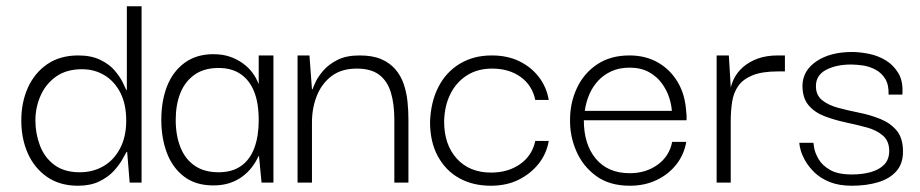

<svg xmlns="http://www.w3.org/2000/svg" viewBox="-20 -583 2936 613"><path d="M229 10Q171 10 130.5 -18Q90 -46 69 -93Q48 -140 48 -198Q48 -257 69.5 -304Q91 -351 131.5 -378.5Q172 -406 230 -406Q271 -406 300 -392Q329 -378 346 -358Q363 -338 371.5 -320.5Q380 -303 383 -296H385V-563H432V0H394L386 -98H384Q381 -93 371.5 -75.5Q362 -58 344 -38Q326 -18 297.5 -4Q269 10 229 10ZM235 -33Q276 -33 309.5 -52Q343 -71 363 -108.5Q383 -146 383 -198Q383 -250 364.5 -286.5Q346 -323 314 -342.5Q282 -362 242 -362Q192 -362 159 -338.5Q126 -315 109.5 -277.5Q93 -240 93 -198Q93 -157 107.5 -118.5Q122 -80 153.5 -56.5Q185 -33 235 -33Z M661 9Q605 9 568 -19Q531 -47 513 -94.5Q495 -142 495 -200Q495 -261 513.5 -308Q532 -355 569.5 -382.5Q607 -410 661 -410Q691 -410 714 -402Q737 -394 755 -381Q773 -368 785.5 -351.5Q798 -335 805 -316H806V-406H853V0H815L807 -84H805Q797 -66 784.5 -49.5Q772 -33 754 -19.5Q736 -6 713 1.5Q690 9 661 9ZM678 -33Q721 -33 749.5 -53Q778 -73 792 -110.5Q806 -148 806 -199Q806 -255 791 -291.5Q776 -328 747.5 -347Q719 -366 678 -366Q631 -366 600.5 -344Q570 -322 555.5 -285Q541 -248 541 -200Q541 -151 556 -113Q571 -75 601.5 -54Q632 -33 678 -33Z M930 0V-406H968L976 -298H978Q980 -305 988 -322Q996 -339 1013 -358.5Q1030 -378 1058 -392Q1086 -406 1128 -406Q1170 -406 1197.5 -394Q1225 -382 1242.5 -361.5Q1260 -341 1269 -314.5Q1278 -288 1281 -259Q1284 -230 1284 -201V0H1239V-201Q1239 -251 1228 -287.5Q1217 -324 1191 -344Q1165 -364 1119 -364Q1070 -364 1038.5 -340Q1007 -316 991.5 -277Q976 -238 976 -192V0Z M1547 10Q1490 10 1446.5 -14Q1403 -38 1378 -84Q1353 -130 1353 -193Q1355 -257 1379.5 -305Q1404 -353 1448 -379.5Q1492 -406 1550 -406Q1600 -406 1638 -387.5Q1676 -369 1700.5 -337Q1725 -305 1732 -264H1689Q1679 -311 1642 -337.5Q1605 -364 1551 -364Q1505 -364 1471 -342.5Q1437 -321 1418 -283Q1399 -245 1398 -195Q1398 -121 1438.5 -76.5Q1479 -32 1548 -32Q1602 -32 1640.5 -59Q1679 -86 1689 -133H1732Q1725 -92 1699.5 -60Q1674 -28 1635.5 -9Q1597 10 1547 10Z M1991 10Q1926 10 1883.5 -21Q1841 -52 1820 -100.5Q1799 -149 1800 -201Q1800 -255 1822 -302Q1844 -349 1886.5 -377.5Q1929 -406 1990 -406Q2041 -406 2080.5 -383.5Q2120 -361 2144 -320.5Q2168 -280 2171 -224Q2172 -219 2172 -212Q2172 -205 2172 -199H1844Q1844 -122 1882.5 -76Q1921 -30 1991 -30Q2042 -30 2079.5 -57Q2117 -84 2126 -130H2171Q2164 -89 2139 -57.5Q2114 -26 2076 -8Q2038 10 1991 10ZM1847 -229H2125Q2124 -248 2116.5 -271.5Q2109 -295 2093 -317Q2077 -339 2051.5 -353Q2026 -367 1990 -367Q1957 -367 1932 -355.5Q1907 -344 1889.5 -325Q1872 -306 1861.5 -281.5Q1851 -257 1847 -229Z M2268 0V-406H2307L2314 -289L2313 -202V0ZM2313 -196 2310 -284Q2312 -308 2322.5 -330Q2333 -352 2352.5 -369Q2372 -386 2399.5 -396Q2427 -406 2464 -406H2486V-355H2464Q2413 -355 2382.5 -342.5Q2352 -330 2337 -308.5Q2322 -287 2317.5 -258Q2313 -229 2313 -196Z M2700 10Q2659 10 2630 -1.5Q2601 -13 2582 -31Q2563 -49 2552 -68Q2541 -87 2536.5 -103Q2532 -119 2532 -127H2577Q2577 -126 2579.5 -110.5Q2582 -95 2593.5 -75Q2605 -55 2630 -40.5Q2655 -26 2700 -26Q2733 -26 2760 -33.5Q2787 -41 2803 -57.5Q2819 -74 2819 -101Q2819 -133 2798.5 -150.5Q2778 -168 2746 -176.5Q2714 -185 2679 -192.5Q2644 -200 2612.5 -212Q2581 -224 2561.5 -247Q2542 -270 2542 -310Q2543 -358 2587 -387.5Q2631 -417 2700 -417Q2726 -417 2755 -411Q2784 -405 2808.5 -390Q2833 -375 2848.5 -349Q2864 -323 2861 -281H2817Q2818 -312 2806.5 -331Q2795 -350 2775.5 -360.5Q2756 -371 2735 -374Q2714 -377 2697 -377Q2650 -377 2617.5 -360Q2585 -343 2585 -308Q2585 -279 2605 -263Q2625 -247 2657 -238.5Q2689 -230 2724 -223Q2759 -216 2791 -203Q2823 -190 2843 -166Q2863 -142 2863 -99Q2863 -60 2841.5 -36Q2820 -12 2783 -1Q2746 10 2700 10Z"/></svg>

Font: Darker Grotesque Light
Style: Regular
Weight: 400
Version: Version 1.000;gftools[0.9.28]